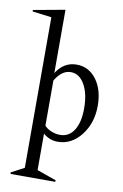

<svg xmlns="http://www.w3.org/2000/svg" viewBox="-165 -770 688 1070"><g transform="rotate(10 178.5 -235.0)"><path d="M118.2 -56.2Q133.8 -39.6 158 -29.8Q182.1 -20 207 -20Q257.3 -20 285.6 -64.7Q314 -109.4 314 -188Q314 -272 284.4 -323.5Q254.9 -375 206.1 -375Q155.8 -375 118.2 -312ZM-63 -679.2 116.2 -711.9V-354Q159.2 -421.9 231 -421.9Q300.3 -421.9 343.3 -364.3Q386.2 -306.6 386.2 -215.8Q386.2 -117.7 332.3 -48.8Q278.3 20 200.2 20Q154.8 20 118.2 -11.2V194.8L228 233.9L226.1 242.2H-25.9L-27.8 233.9L45.9 194.8V-657.2L-62 -670.9Z"/></g></svg>

Font: Halibut Cnd
Style: Regular
Weight: 400
Width: 3
Designer: Matteo Maggi
Foundry: Collletttivo
Version: Version 3.080 | FøM Fix